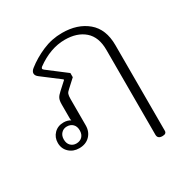

<svg xmlns="http://www.w3.org/2000/svg" viewBox="-167 -694 965 1001"><g transform="rotate(-30 315.5 -194.0)"><path d="M498 145V-366Q498 -443 454 -481.5Q410 -520 336 -520Q249 -520 164 -458Q158 -453 158 -448Q158 -445 165 -439L275 -355V-330L227 -286Q215 -276 211.5 -266.5Q208 -257 208 -237V-79Q208 -41 184 -16.5Q160 8 120 8Q84 8 60 -14.5Q36 -37 36 -72Q36 -105 58 -127.5Q80 -150 115 -150Q138 -150 156 -139Q154 -145 154 -150V-236Q154 -259 160 -271.5Q166 -284 183 -299L228 -340V-344L124 -423Q107 -435 107 -449Q107 -462 122 -474Q166 -509 222.5 -533.5Q279 -558 341 -558Q434 -558 492.5 -509Q551 -460 551 -364V152Q551 170 527 170Q498 170 498 145ZM168 -72Q168 -96 154.5 -109.5Q141 -123 119 -123Q99 -123 85.5 -109Q72 -95 72 -72Q72 -48 85.5 -34.5Q99 -21 119 -21Q141 -21 154.5 -34.5Q168 -48 168 -72Z"/></g></svg>

Font: Maitree Light
Style: Regular
Weight: 300
Designer: CadsonDemak Team
Foundry: CadsonDemak
Version: Version 1.001